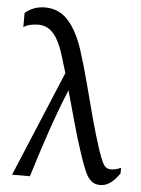

<svg xmlns="http://www.w3.org/2000/svg" viewBox="-52 -744 584 796"><g transform="rotate(5 240.0 -346.0)"><path d="M27.4 0 210.8 -438.7 189 -510.1Q177.5 -548.1 162.6 -574.8Q147.7 -601.5 128.1 -615.2Q108.4 -629 82.7 -629Q66.1 -629 50.1 -625.6Q34.1 -622.2 20.6 -613.4V-672.1Q35.1 -685.8 56.6 -694.2Q78.1 -702.6 104 -702.6Q161.4 -702.6 199.8 -660.5Q238.2 -618.3 263.9 -539.6Q284.7 -475 302.8 -405.2Q321 -335.4 339.4 -266.3Q357.8 -197.2 378.7 -133.6Q389.7 -101.6 397.5 -85.2Q405.3 -68.7 413.8 -63.2Q422.3 -57.7 433 -57.7Q441.7 -57.7 452.8 -60Q463.8 -62.4 475 -68V-44.6Q457.3 -18.1 437.5 -3.6Q417.7 10.9 394.6 10.9Q372.4 10.9 357.6 -1.3Q342.8 -13.5 331.1 -40.3Q319.4 -67.2 305.4 -109.4Q284.4 -171.8 265.8 -239.7Q247.1 -307.5 230 -368.8Q194.4 -282.7 161.6 -186.2Q128.8 -89.8 101.7 0Z"/></g></svg>

Font: Ancizar Serif Light
Style: Regular
Weight: 300
Designer: Cesar Puertas, Viviana Monsalve, Julian Moncada, Julian Prieto, Jose Castro, Felipe Aragon, Mariel Hernandez, Sara Alarc
Version: Version 8.100